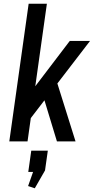

<svg xmlns="http://www.w3.org/2000/svg" viewBox="-20 -760 504 1032"><path d="M81 -180 355 -540H464L120 -92ZM134 -740H232L128 0H30ZM204 -270 280 -338 386 0H286ZM237 50 222 156 167 252 131 240 180 101 216 164H132L148 50Z"/></svg>

Font: Pathway Extreme Condensed Medium
Style: Italic
Weight: 500
Width: 3
Italic angle: -8°
Version: Version 1.001;gftools[0.9.26]